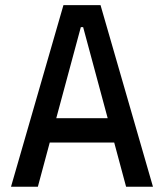

<svg xmlns="http://www.w3.org/2000/svg" viewBox="-20 -713 626 733"><path d="M22 0 222.2 -693.4H363.8L564 0H461.4L416 -168.9H169.9L124.5 0ZM194.8 -261.7H391.1L297.4 -609.4H288.6Z"/></svg>

Font: CaskaydiaMono NF
Style: Regular
Weight: 400
Designer: Aaron Bell
Foundry: Saja Typeworks
Version: Version 2111.001; ttfautohint (v1.8.4);Nerd Fonts 3.1.1